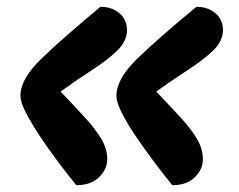

<svg xmlns="http://www.w3.org/2000/svg" viewBox="-20 -569 701 564"><path d="M486 -25Q460 -57 431.5 -95Q403 -133 378 -170Q353 -207 337.5 -238Q322 -269 322 -288Q322 -337 383 -396.5Q444 -456 557 -549Q591 -549 613 -530Q635 -511 635 -481Q635 -448 605.5 -420Q576 -392 531 -363Q486 -334 439 -300Q482 -255 512.5 -221.5Q543 -188 559.5 -159.5Q576 -131 576 -101Q576 -72 552.5 -48.5Q529 -25 486 -25ZM204 -25Q178 -57 149.5 -95Q121 -133 96.5 -170Q72 -207 56 -238Q40 -269 40 -288Q40 -337 101.5 -396.5Q163 -456 275 -549Q309 -549 331 -530Q353 -511 353 -481Q353 -448 324 -420Q295 -392 250 -363Q205 -334 158 -300Q201 -255 231.5 -221.5Q262 -188 278.5 -159.5Q295 -131 295 -101Q295 -72 271 -48.5Q247 -25 204 -25Z"/></svg>

Font: Lemonada SemiBold
Style: Regular
Weight: 600
Designer: Mohamed Gaber (Arabic), Eduardo Tunni (Latin)
Foundry: Kief Type Foundry
Version: Version 4.005; ttfautohint (v1.8.3)